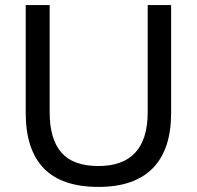

<svg xmlns="http://www.w3.org/2000/svg" viewBox="-20 -725 773 754"><path d="M367 9Q222 9 151.5 -64.5Q81 -138 81 -281V-705H175V-284Q175 -179 221 -126Q267 -73 367 -73Q463 -73 511.5 -126Q560 -179 560 -284V-705H652V-281Q652 -138 580 -64.5Q508 9 367 9Z"/></svg>

Font: Mulish Medium
Style: Regular
Weight: 500
Designer: Vernon Adams
Foundry: Vernon Adams
Version: Version 3.603; ttfautohint (v1.8.3)